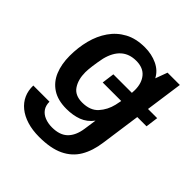

<svg xmlns="http://www.w3.org/2000/svg" viewBox="-190 -659 982 982"><g transform="rotate(45 301.0 -167.5)"><path d="M276 -241 285 -309H602L593 -241ZM243 186Q194 186 155 174Q116 162 89 140Q62 118 48.5 88Q35 58 36 21H153Q153 49 166 67.5Q179 86 202.5 95.5Q226 105 255 105Q311 105 340.5 76Q370 47 378 -8L388 -77Q362 -42 324.5 -28Q287 -14 240 -14Q178 -14 138 -40Q98 -66 79 -112Q60 -158 60 -218Q60 -278 74 -332.5Q88 -387 117.5 -429.5Q147 -472 192.5 -496.5Q238 -521 302 -521Q351 -521 391.5 -502Q432 -483 451 -446L475 -511H564L496 -27Q487 41 459 88.5Q431 136 378.5 161Q326 186 243 186ZM274 -94Q332 -94 362 -127.5Q392 -161 403 -207Q411 -242 415.5 -275.5Q420 -309 420 -330Q420 -380 394.5 -410.5Q369 -441 319 -441Q269 -441 237 -412.5Q205 -384 191 -328Q184 -294 180 -263.5Q176 -233 176 -215Q176 -163 199 -128.5Q222 -94 274 -94Z"/></g></svg>

Font: Chivo Mono Medium Medium
Style: Italic
Weight: 500
Italic angle: -8.05°
Monospace: yes
Version: Version 1.008